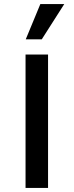

<svg xmlns="http://www.w3.org/2000/svg" viewBox="-20 -927 363 947"><path d="M106 0V-658H217V0ZM107 -733 179 -907H297L186 -733Z"/></svg>

Font: Ysabeau SC SemiBold
Style: Regular
Weight: 600
Designer: Christian Thalmann (Catharsis Fonts)
Version: Version 2.001;gftools[0.9.30]; featfreeze: smcp